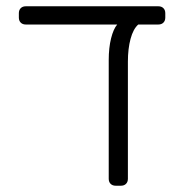

<svg xmlns="http://www.w3.org/2000/svg" viewBox="-20 -591 596 611"><path d="M506 -549V-535Q506 -525 500 -519Q494 -513 484 -513H420Q404 -499 395.5 -467.5Q387 -436 387 -395V-22Q387 -12 381 -6Q375 0 365 0H348Q338 0 332 -6Q326 -12 326 -22V-400Q326 -439 333.5 -469Q341 -499 353 -513H62Q52 -513 46 -519Q40 -525 40 -535V-549Q40 -559 46 -565Q52 -571 62 -571H484Q494 -571 500 -565Q506 -559 506 -549Z"/></svg>

Font: Hezaedrus Light
Style: Regular
Weight: 300
Designer: Hubert & Fischer
Foundry: Hubert & Fischer
Version: Version 1.10;September 3, 2019;FontCreator 11.5.0.2425 64-bi